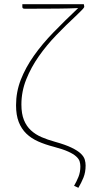

<svg xmlns="http://www.w3.org/2000/svg" viewBox="-20 -723 428 915"><path d="M381.5 -692Q381.5 -690.5 380.8 -688.2Q380 -686 375.8 -681.2Q371.5 -676.5 363.2 -668.2Q355 -660 340.5 -646Q294 -603 248 -555.2Q202 -507.5 165 -454.8Q128 -402 105 -344.5Q82 -287 82 -225Q82 -181 94 -151.2Q106 -121.5 127.5 -101.8Q149 -82 178 -69.5Q207 -57 241.5 -47.5Q292 -33.5 321.2 -19.2Q350.5 -5 365.2 9.2Q380 23.5 384 37.8Q388 52 388 65.5Q388 98 377.8 123.2Q367.5 148.5 353.5 172L333 162.5Q344.5 143 353.8 120.2Q363 97.5 363 70Q363 58 359.5 46.2Q356 34.5 343.2 22.8Q330.5 11 305.2 -0.5Q280 -12 236.5 -23.5Q195.5 -34 162.2 -48.8Q129 -63.5 105.5 -86.2Q82 -109 69.2 -141.8Q56.5 -174.5 56.5 -221.5Q56.5 -285 79.2 -343.2Q102 -401.5 141.8 -457.8Q181.5 -514 235.8 -569.8Q290 -625.5 352.5 -684.5Q308 -682.5 255 -682Q202 -681.5 148 -681.5H96.5Q86.5 -681.5 86.5 -690V-703H379.5Z"/></svg>

Font: Lato ExtraLight
Style: Regular
Weight: 275
Designer: Lukasz Dziedzic with Adam Twardoch and Botio Nikoltchev
Foundry: tyPoland Lukasz Dziedzic
Version: Version 2.015; 2015-08-06; http://www.latofonts.com/